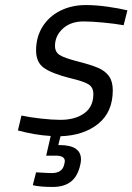

<svg xmlns="http://www.w3.org/2000/svg" viewBox="-20 -530 525 761"><path d="M198 -348Q198 -324 216.5 -312Q235 -300 290 -286Q341 -273 369 -261Q397 -249 412 -228Q427 -207 427 -172Q427 -86 369.5 -39.5Q312 7 220 10L211 45H216Q301 45 301 102Q301 112 298 124Q288 169 261 190Q234 211 189 211Q138 211 110 204L123 153Q171 156 185 156Q206 156 218.5 147.5Q231 139 235 120Q237 112 237 109Q237 87 202 87H163L181 9Q116 5 51 -13L65 -72Q98 -65 142.5 -60Q187 -55 219 -55Q278 -55 314 -81Q350 -107 350 -157Q350 -184 330.5 -196Q311 -208 255 -221Q185 -239 154 -261Q123 -283 123 -330Q123 -383 148.5 -424Q174 -465 219 -487.5Q264 -510 320 -510Q360 -510 406 -503.5Q452 -497 485 -489L470 -430Q437 -436 390.5 -440.5Q344 -445 311 -445Q260 -445 229 -416.5Q198 -388 198 -348Z"/></svg>

Font: Cairo
Style: Italic
Weight: 400
Italic angle: -13°
Designer: Mohamed Gaber, Accademia di Belle Arti di Urbino and others
Foundry: Kief Type Foundry, Accademia di Belle Arti di Urbino and others
Version: Version 3.011